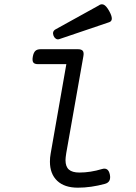

<svg xmlns="http://www.w3.org/2000/svg" viewBox="-20 -872 640 903"><path d="M241.2 -733.9Q224.1 -724.1 231.9 -703.6Q235.4 -694.8 242.7 -689.9Q250 -685.1 258.8 -688L493.7 -767.6Q518.1 -775.9 493.7 -819.8Q479.5 -845.2 467.5 -850.1Q455.6 -855 444.3 -846.2ZM171.4 -640.6Q154.8 -640.6 146.2 -632.6Q137.7 -624.5 134.3 -605.5Q130.9 -586.4 136.5 -578.4Q142.1 -570.3 158.7 -570.3H292L218.3 -149.9Q214.8 -131.3 214.8 -111.8Q214.8 -54.2 249 -21.7Q283.2 10.7 346.2 10.7Q407.7 10.7 473.6 -7.3Q503.9 -15.6 496.6 -51.3Q489.3 -85.9 460 -77.1Q405.3 -60.5 353.5 -60.5Q319.8 -60.5 304 -74.5Q288.1 -88.4 288.1 -118.7Q288.1 -129.9 291.5 -151.4L372.1 -607.4Q375.5 -625.5 369.1 -633.1Q362.8 -640.6 346.2 -640.6Z"/></svg>

Font: Courier Prime Code
Style: Italic
Weight: 400
Italic angle: -10°
Designer: Alan Dague-Greene
Foundry: Quote-Unquote Apps
Version: Version 3.18